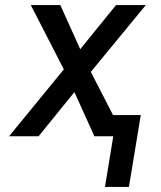

<svg xmlns="http://www.w3.org/2000/svg" viewBox="-20 -540 640 761"><path d="M396 201 429 0H354L275 -175L133 0H16L233 -265L102 -520H219L298 -345L440 -520H558L340 -255L428 -84H538L491 201Z"/></svg>

Font: Iosevka SS04 Md Ex Obl
Style: Regular
Weight: 500
Width: 7
Italic angle: -9°
Monospace: yes
Designer: Belleve Invis
Foundry: Belleve Invis
Version: Version 19.0.0; ttfautohint (v1.8.4)